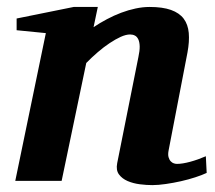

<svg xmlns="http://www.w3.org/2000/svg" viewBox="-20 -520 618 552"><path d="M574.2 -22.9Q561 -16.6 541.5 -10.3Q522 -3.9 500.2 1Q478.5 5.9 456.8 9Q435.1 12.2 418 12.2Q401.4 12.2 382.1 9.8Q362.8 7.3 346.9 0.5Q331.1 -6.3 322 -18.6Q313 -30.8 316.9 -50.8L377.9 -356Q381.8 -374 381.6 -386.5Q381.3 -398.9 377.7 -406.7Q374 -414.6 367.9 -417.7Q361.8 -420.9 354 -420.9Q342.3 -420.9 327.1 -414.1Q312 -407.2 295.2 -396Q278.3 -384.8 261 -369.9Q243.7 -355 228 -338.9L157.2 0H23.9L111.8 -424.8L27.8 -433.1V-466.8L191.9 -500H261.2L249 -441.9Q267.1 -454.1 287.4 -464.8Q307.6 -475.6 328.4 -483.4Q349.1 -491.2 369.9 -495.6Q390.6 -500 410.2 -500Q447.3 -500 471.4 -491.5Q495.6 -482.9 508.1 -466.3Q520.5 -449.7 522.7 -425.3Q524.9 -400.9 519 -369.1L464.8 -87.9Q462.4 -75.7 464.6 -68.1Q466.8 -60.5 470.9 -56.2Q475.1 -51.8 480 -50.3Q484.9 -48.8 488.8 -48.8Q504.4 -48.8 526.9 -54.9Q549.3 -61 571.8 -70.8Z"/></svg>

Font: Charis SIL Eur
Style: Bold Italic
Weight: 700
Italic angle: -11°
Foundry: SIL International
Version: Version 5.000